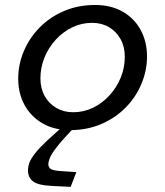

<svg xmlns="http://www.w3.org/2000/svg" viewBox="-20 -500 654 760"><path d="M356 -480.3Q419.3 -480.3 465.5 -453.9Q511.8 -427.5 536.8 -381.3Q561.9 -335.2 561.9 -277Q561.9 -220 539.6 -167.4Q517.4 -114.8 476.7 -73.6Q435.9 -32.5 380.2 -8.7Q324.4 15 258 15Q195 15 149 -11.4Q102.9 -37.8 77.5 -83.9Q52.1 -130.1 52.1 -188.2Q52.1 -245.3 74.4 -297.8Q96.6 -350.4 137.3 -391.6Q178.1 -432.8 233.8 -456.5Q289.6 -480.3 356 -480.3ZM269.5 -55.7Q311.5 -55.7 348.4 -73.6Q385.3 -91.6 413.7 -122.8Q442 -154 458 -193.1Q474 -232.3 474 -275.6Q474 -315 457.3 -345.1Q440.7 -375.2 411.6 -392.4Q382.5 -409.6 344.5 -409.6Q302.5 -409.6 265.6 -391.6Q228.7 -373.7 200.3 -342.5Q172 -311.3 156 -272.1Q140 -233 140 -189.6Q140 -150.3 156.7 -120.2Q173.3 -90 202.8 -72.8Q232.2 -55.7 269.5 -55.7ZM90.8 174.1Q90.8 159.4 96.6 143.7Q102.4 128.1 118.9 106.9Q135.3 85.8 168.4 54.8Q201.5 23.8 255.3 -21.9L284 -5.5Q231.4 48.1 207.6 78.4Q183.8 108.6 177.6 124.4Q171.4 140.2 171.4 150.6Q171.4 162.4 181.1 168.8Q190.9 175.2 220.6 177.2L282.2 181.2L259.7 239.7L185.6 236Q130.3 233.3 110.5 217.8Q90.8 202.4 90.8 174.1Z"/></svg>

Font: Intel One Mono Light
Style: Italic
Weight: 300
Italic angle: -16°
Monospace: yes
Designer: Fred Shallcrass
Foundry: Frere-Jones Type LLC
Version: Version 1.004